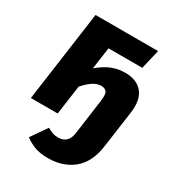

<svg xmlns="http://www.w3.org/2000/svg" viewBox="-179 -645 902 979"><g transform="rotate(30 271.5 -155.0)"><path d="M474.4 0H316.4L338.8 -165.6Q344.9 -207.1 334.7 -220.2Q324.5 -233.4 304.1 -233.4Q277.6 -233.4 252.8 -216.3Q228.1 -199.3 204.2 -171.6L193.9 -264.2Q235.7 -306.6 279.6 -329.4Q323.5 -352.3 375.9 -352.3Q444.7 -352.3 478.4 -310.8Q512.1 -269.3 501.1 -190.2ZM180.5 0H22.5L96.5 -531.6H254.5ZM437.6 -417.3H220.7L96.9 -531.6H464.6ZM250.3 222.1Q201.2 222.1 168.3 208.8Q135.5 195.5 113.9 178.2L178.3 85.1Q195 94.5 209 99.8Q223 105.2 243 105.2Q271.1 105.2 288.4 89.6Q305.7 74 310 43.1L316.4 0H474.4L469.7 32.7Q454.8 128.2 395.9 175.2Q337.1 222.1 250.3 222.1Z"/></g></svg>

Font: Fira Sans Variable
Style: Italic
Weight: 397
Italic angle: -8°
Designer: Carrois Corporate & Edenspiekermann AG
Foundry: Carrois Corporate GbR & Edenspiekermann AG
Version: Version 4.202